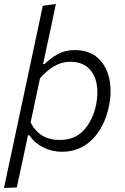

<svg xmlns="http://www.w3.org/2000/svg" viewBox="-22 -761 634 976"><path d="M-1.5 194.5Q10 139.5 21.2 86.5Q32.5 33.5 45.5 -27L145 -494Q158.5 -556.5 171 -615.8Q183.5 -675 195.5 -731.5L262 -741Q249.5 -680 236.5 -619Q223.5 -558 209.5 -494L197 -435.5H204.5Q231.5 -463 270 -484.8Q308.5 -506.5 357 -506.5Q431 -506.5 475 -466.8Q519 -427 533.2 -362.2Q547.5 -297.5 532 -222Q509.5 -114.5 446.8 -52Q384 10.5 293.5 10.5Q241 10.5 197 -12Q153 -34.5 127 -73.5H120L110 -25Q97.5 33.5 86.5 85Q75.5 136.5 63.5 192ZM281 -49.5Q360 -49.5 405.2 -100.5Q450.5 -151.5 466.5 -228.5Q478.5 -287.5 468.8 -337.2Q459 -387 425.5 -417Q392 -447 333.5 -447Q292.5 -447 254.5 -425Q216.5 -403 181.5 -363.5L133.5 -138.5Q158 -92 194.5 -70.8Q231 -49.5 281 -49.5Z"/></svg>

Font: Commissioner Light
Style: Italic
Weight: 300
Italic angle: -12°
Designer: Kostas Bartsokas
Foundry: Kostas Bartsokas
Version: Version 1.000; ttfautohint (v1.8.3)